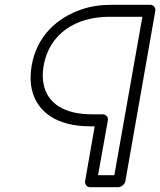

<svg xmlns="http://www.w3.org/2000/svg" viewBox="-20 -756 668 801"><path d="M437 -686H574L457 -25H389L430 -254C433 -269 420 -279 409 -279H365C244 -279 180 -327 163 -400C157 -425 157 -452 162 -482C186 -616 296 -686 437 -686ZM335 0C333 11 341 25 356 25H473C484 25 500 15 503 0L628 -711C630 -722 622 -736 607 -736H446C401 -736 359 -730 321 -717C217 -682 133 -604 112 -482C106 -446 106 -413 113 -382C135 -286 221 -229 356 -229H375Z"/></svg>

Font: Asimov
Style: WidOuIt
Weight: 500
Designer: Google
Version: Version 2.000980; 2014